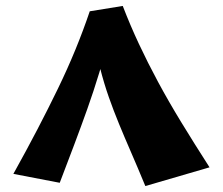

<svg xmlns="http://www.w3.org/2000/svg" viewBox="-20 -622 750 646"><path d="M469 4Q443 -59 421 -109.5Q399 -160 380.5 -205Q362 -250 346 -295.5Q330 -341 317 -392Q304 -443 292 -506L393 -602Q418 -537 447.5 -474Q477 -411 512 -346Q547 -281 590 -210.5Q633 -140 685 -59ZM181 -7 25 -37Q69 -116 106 -187Q143 -258 175 -324Q207 -390 233.5 -454.5Q260 -519 282 -584L393 -602L350 -512Q333 -440 314 -377.5Q295 -315 274 -256Q253 -197 230 -136Q207 -75 181 -7Z"/></svg>

Font: Marhey Light SemiBold
Style: Regular
Weight: 600
Version: Version 1.000